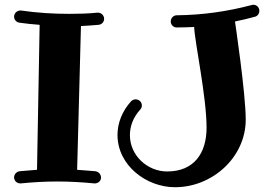

<svg xmlns="http://www.w3.org/2000/svg" viewBox="-20 -761 1140 804"><path d="M416 -682C416 -696 405 -708 390 -708C389 -708 389 -708 388 -708C349 -704 310 -703 270 -703C204 -703 136 -707 68 -717C67 -717 66 -717 65 -717C54 -717 39 -708 39 -691C39 -679 48 -668 61 -666C90 -662 118 -659 146 -657L135 -50C111 -48 86 -46 62 -44C49 -42 39 -31 39 -18C39 -5 50 7 65 7C66 7 66 7 67 7C117 2 168 -1 219 -1C271 -1 323 2 375 7C376 7 377 7 377 7C390 7 402 -2 403 -16C403 -30 395 -41 380 -44C354 -46 328 -48 303 -50L319 -652C344 -653 368 -655 392 -657C406 -658 416 -669 416 -682ZM1066 -716C1066 -729 1056 -741 1041 -741C1039 -741 1036 -741 1034 -740C933 -713 827 -698 720 -697C706 -697 695 -685 695 -671C695 -657 707 -645 721 -646C745 -646 769 -647 793 -648C796 -581 845 -356 845 -226C845 -119 792 -43 680 -43C597 -43 524 -110 524 -195C524 -233 538 -270 567 -302C572 -307 574 -313 574 -320C574 -333 563 -345 548 -345C541 -345 534 -342 529 -337C491 -295 472 -245 472 -196C472 -69 592 23 713 23C870 23 1009 -103 1009 -260C1009 -370 964 -671 964 -671C992 -677 1020 -683 1048 -691C1059 -694 1066 -704 1066 -716Z"/></svg>

Font: Ribeye
Style: Regular
Weight: 400
Designer: Astigmatic (AOETI)
Foundry: Astigmatic (AOETI)
Version: Version 1.000